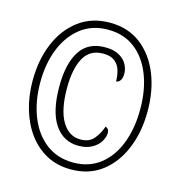

<svg xmlns="http://www.w3.org/2000/svg" viewBox="-108 -822 874 929"><g transform="rotate(15 328.5 -357.5)"><path d="M329 10Q260 10 206.5 -19Q153 -48 116 -98.5Q79 -149 59.5 -215.5Q40 -282 40 -358Q40 -461 74.5 -544Q109 -627 174 -676Q239 -725 330 -725Q421 -725 485 -676Q549 -627 582.5 -544Q616 -461 616 -358Q616 -255 582 -171.5Q548 -88 484 -39Q420 10 329 10ZM332 -25Q410 -25 465.5 -68Q521 -111 550 -186.5Q579 -262 579 -358Q579 -455 549.5 -530Q520 -605 464.5 -647.5Q409 -690 330 -690Q251 -690 194.5 -646.5Q138 -603 108 -528.5Q78 -454 78 -359Q78 -263 108.5 -187Q139 -111 196 -68Q253 -25 332 -25ZM335 -110Q259 -110 215.5 -174.5Q172 -239 172 -364Q172 -478 212.5 -541Q253 -604 338 -604Q381 -604 408 -589Q435 -574 447.5 -551Q460 -528 460 -504Q460 -482 451.5 -470Q443 -458 431 -458Q431 -488 423 -514Q415 -540 394.5 -556Q374 -572 337 -572Q270 -572 240 -517Q210 -462 210 -366Q210 -257 244 -199.5Q278 -142 337 -142Q380 -142 403 -169Q426 -196 439 -234Q448 -230 452.5 -224Q457 -218 457 -207Q457 -186 443.5 -163.5Q430 -141 402.5 -125.5Q375 -110 335 -110Z"/></g></svg>

Font: Noto Serif Tamil ExtraCondensed Light
Style: Regular
Weight: 300
Width: 2
Designer: Indian Type Foundry, Tom Grace, and the Monotype Design Team
Foundry: Monotype Imaging Inc.
Version: Version 2.004; ttfautohint (v1.8.4.7-5d5b)